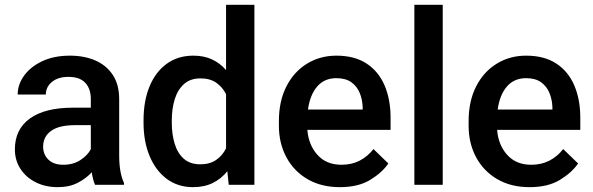

<svg xmlns="http://www.w3.org/2000/svg" viewBox="-20 -770 2469 800"><path d="M376 0Q367.2 -19.5 362.3 -52.2Q339.4 -26.9 304.2 -8.5Q269 9.8 220.7 9.8Q168.9 9.8 128.4 -10.7Q87.9 -31.2 64.9 -66.9Q42 -102.5 42 -147.5Q42 -231.4 104.7 -276.4Q167.5 -321.3 283.2 -321.3H358.4V-357.9Q358.4 -399.9 335.4 -424.8Q312.5 -449.7 265.1 -449.7Q222.2 -449.7 196.5 -428.7Q170.9 -407.7 170.9 -376H53.7Q53.7 -418 80.6 -455.1Q107.4 -492.2 156.2 -515.1Q205.1 -538.1 271.5 -538.1Q331.1 -538.1 377.2 -518.1Q423.3 -498 450 -457.8Q476.6 -417.5 476.6 -356.9V-122.1Q476.6 -50.3 496.6 -7.8V0ZM243.7 -83.5Q285.6 -83.5 315.7 -103.5Q345.7 -123.5 358.4 -148.4V-248.5H292Q226.1 -248.5 192.9 -224.6Q159.7 -200.7 159.7 -158.7Q159.7 -126.5 181.6 -105Q203.6 -83.5 243.7 -83.5Z M578.1 -258.3V-268.6Q578.1 -349.1 603 -409.7Q627.9 -470.2 674.6 -504.2Q721.2 -538.1 785.6 -538.1Q829.6 -538.1 863.3 -522.5Q897 -506.8 921.9 -478V-750H1040V0H933.1L927.2 -56.6Q901.9 -24.9 866.5 -7.6Q831.1 9.8 784.7 9.8Q720.7 9.8 674.3 -25.1Q627.9 -60.1 603 -120.6Q578.1 -181.2 578.1 -258.3ZM695.8 -268.6V-258.3Q695.8 -210.4 707.8 -171.1Q719.7 -131.8 745.8 -108.6Q772 -85.4 814.5 -85.4Q854.5 -85.4 880.9 -103.8Q907.2 -122.1 921.9 -151.9V-377.4Q907.2 -407.2 881.1 -425.3Q855 -443.4 815.4 -443.4Q772.9 -443.4 746.6 -419.7Q720.2 -396 708 -356.4Q695.8 -316.9 695.8 -268.6Z M1396 9.8Q1317.9 9.8 1260.7 -23.9Q1203.6 -57.6 1172.9 -115.5Q1142.1 -173.3 1142.1 -246.1V-265.6Q1142.1 -348.6 1173.3 -409.9Q1204.6 -471.2 1259 -504.6Q1313.5 -538.1 1381.8 -538.1Q1457.5 -538.1 1507.6 -505.1Q1557.6 -472.2 1582.5 -413.8Q1607.4 -355.5 1607.4 -279.3V-229H1260.7Q1265.6 -166 1302.7 -124.8Q1339.8 -83.5 1402.8 -83.5Q1445.3 -83.5 1478.5 -100.6Q1511.7 -117.7 1536.1 -148.9L1598.1 -88.9Q1572.8 -51.3 1522.9 -20.8Q1473.1 9.8 1396 9.8ZM1381.3 -444.3Q1331.5 -444.3 1301.5 -409.4Q1271.5 -374.5 1263.2 -313.5H1491.2V-322.8Q1490.2 -354.5 1479 -382.3Q1467.8 -410.2 1444.1 -427.2Q1420.4 -444.3 1381.3 -444.3Z M1824.7 -750V0H1706.5V-750Z M2186.5 9.8Q2108.4 9.8 2051.3 -23.9Q1994.1 -57.6 1963.4 -115.5Q1932.6 -173.3 1932.6 -246.1V-265.6Q1932.6 -348.6 1963.9 -409.9Q1995.1 -471.2 2049.6 -504.6Q2104 -538.1 2172.4 -538.1Q2248 -538.1 2298.1 -505.1Q2348.1 -472.2 2373 -413.8Q2397.9 -355.5 2397.9 -279.3V-229H2051.3Q2056.2 -166 2093.3 -124.8Q2130.4 -83.5 2193.4 -83.5Q2235.8 -83.5 2269 -100.6Q2302.2 -117.7 2326.7 -148.9L2388.7 -88.9Q2363.3 -51.3 2313.5 -20.8Q2263.7 9.8 2186.5 9.8ZM2171.9 -444.3Q2122.1 -444.3 2092 -409.4Q2062 -374.5 2053.7 -313.5H2281.7V-322.8Q2280.8 -354.5 2269.5 -382.3Q2258.3 -410.2 2234.6 -427.2Q2210.9 -444.3 2171.9 -444.3Z"/></svg>

Font: Vazirmatn UI Medium
Style: Regular
Weight: 500
Designer: Saber Rastikerdar
Foundry: Saber Rastikerdar
Version: Version 33.003